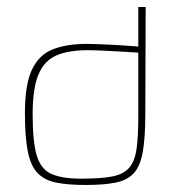

<svg xmlns="http://www.w3.org/2000/svg" viewBox="-20 -525 494 547"><path d="M51 -203Q51 -284 71 -326.5Q91 -369 130.5 -384.5Q170 -400 227 -400Q242 -400 266.5 -399Q291 -398 316.5 -396.5Q342 -395 361 -393.5Q380 -392 385 -391L374 -384V-505H395L394 -201Q394 -134 387 -93.5Q380 -53 362 -32.5Q344 -12 310.5 -5Q277 2 224 2Q175 2 141.5 -4.5Q108 -11 88 -31Q68 -51 59.5 -92Q51 -133 51 -203ZM211 -16Q266 -16 298.5 -22Q331 -28 347.5 -46.5Q364 -65 369 -100.5Q374 -136 374 -196V-375Q360 -376 333.5 -377.5Q307 -379 278.5 -380.5Q250 -382 229 -382Q175 -382 140.5 -367Q106 -352 89.5 -312.5Q73 -273 73 -199Q73 -120 85 -81Q97 -42 127.5 -29Q158 -16 211 -16Z"/></svg>

Font: Genos Thin
Style: Regular
Weight: 100
Designer: Robert E. Leuschke
Foundry: Robert E. Leuschke
Version: Version 1.010